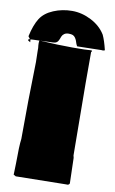

<svg xmlns="http://www.w3.org/2000/svg" viewBox="-105 -982 629 1052"><g transform="rotate(10 209.5 -456.0)"><path d="M50.3 -52.2Q50.3 -151.4 55.7 -189.9Q55.7 -402.3 61.5 -618.2Q60.1 -648.9 60.1 -680.2V-696.3Q58.1 -711.4 58.1 -723.1Q58.1 -734.9 60.5 -738.3Q165 -731.9 243.7 -731.9Q322.3 -731.9 351.6 -734.9Q352.5 -733.4 353 -726.6H349.6V-549.8L353 -152.3Q353 -147.9 354.5 -145V-144Q356 -141.1 356 -137.7L359.9 4.4Q357.4 9.8 351.1 12.7H334.5L61 17.1Q56.2 14.6 48.3 9.8L48.8 1.5ZM134.8 -740.7 69.3 -738.3 24.4 -736.8Q9.8 -735.8 9.3 -735.8H7.8L-3.4 -751Q10.7 -815.4 33.7 -851.8Q56.6 -888.2 105.5 -908.7Q154.3 -929.2 209 -929.2Q263.7 -929.2 315.7 -902.3Q367.7 -875.5 395.5 -830.1Q409.7 -799.8 421.9 -749Q420.9 -745.1 411.6 -745.1H407.7L404.3 -745.6L269 -742.7Q266.1 -745.6 259.8 -762.2H260.3Q251 -793 234.4 -799.8Q226.1 -803.2 211.7 -803.2Q197.3 -803.2 187.7 -796.9Q178.2 -790.5 174.3 -781.2Q170.4 -772 167 -762.7Q158.7 -740.7 134.8 -740.7ZM0.5 -736.3Q9.3 -735.8 10.3 -735.8L11.7 -720.2L-1.5 -728Z"/></g></svg>

Font: Bowlby One
Style: Regular
Weight: 400
Designer: vernon adams
Foundry: vernon adams
Version: Version 1.000